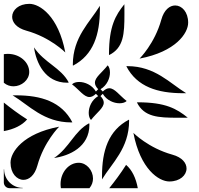

<svg xmlns="http://www.w3.org/2000/svg" viewBox="-20 -985 1040 1005"><path d="M43.6 -897C43.6 -868.5 66.2 -838.7 117.8 -824.5C243.4 -789.8 321.8 -710.5 321.8 -710.5C285.8 -900.5 188.4 -964.9 133.8 -964.9C77.5 -964.9 43.6 -931.9 43.6 -897ZM357 -543.6C395.6 -514.2 419.5 -477.1 448.1 -477.1C458.5 -477.1 469.5 -482 482 -494L494 -482C459.4 -461.7 444.4 -424.1 444.4 -394.2C444.4 -378.4 448.6 -364.8 456.3 -357C486.4 -395.5 523.1 -419.4 523.1 -447.8C523.1 -458.3 518.1 -469.4 506 -482L518 -494C538.3 -459.4 575.9 -444.4 605.8 -444.4C621.6 -444.4 635.2 -448.6 643 -456.3C604.5 -486.4 580.6 -523.1 552.2 -523.1C541.7 -523.1 530.7 -518.1 518 -506L506 -518C540.6 -538.3 555.6 -575.9 555.6 -605.8C555.6 -621.6 551.4 -635.2 543.7 -643C513.6 -604.5 476.9 -580.6 476.9 -552.2C476.9 -541.7 481.9 -530.7 494 -518L482 -506C461.7 -540.6 424.1 -556 394.2 -556C378.4 -556 364.8 -551.7 357 -543.6ZM35.1 -133.8C35.1 -77.5 68.1 -43.6 103 -43.6C131.5 -43.6 161.3 -66.2 175.5 -117.8C210.2 -243.4 289.5 -321.8 289.5 -321.8C99.5 -285.8 35.1 -188.4 35.1 -133.8ZM0 -30C0 -13.4 13.4 0 30 0H98.8V-1.5C45.1 -1.5 1.5 -45.1 1.5 -98.8H0ZM158 -737C169 -658 215 -552 332 -552L340 -553C299.2 -631 212 -656 158 -737ZM0 -551.8C15.4 -538.8 33.1 -533.2 50.5 -533.2C92.7 -533.2 133 -566.2 133 -608C133 -660 82.6 -703 21.5 -703C14.4 -703 7.3 -702.5 0 -701.3ZM46 -486C132 -434 208.3 -344.5 352.9 -344.2L358.8 -344.7C302.6 -453.3 194 -486 65 -486ZM0 -298.7C52.2 -308.2 95.5 -328.7 122 -360C76.7 -388.6 36.6 -418.9 0 -448.2ZM263 -158C342 -169 448 -215 448 -332L447 -340C369 -299.2 344 -212 263 -158ZM297 -21.5C297 -14.5 297.5 -7.3 298.7 0H448.2C461.2 -15.4 466.8 -33.1 466.8 -50.5C466.8 -92.7 433.8 -133 392 -133C340 -133 297 -82.6 297 -21.5ZM514 -46C566 -132 655.5 -208.3 655.8 -352.9L655.3 -358.8C546.7 -302.6 514 -194 514 -65ZM551.8 0H701.3C691.8 -52.2 671.3 -95.5 640 -122C611.3 -76.7 581.1 -36.6 551.8 0ZM361.2 -647.1 361.7 -641.2C470.3 -697.4 502.5 -806.6 502.9 -935.4C502.9 -942.1 502.9 -947.8 502.8 -954.5C450.6 -868.5 361.5 -791.7 361.2 -647.1ZM550.5 -702.4 551 -696.6C627.6 -734.6 631.3 -807.8 631.3 -910.6C631.3 -921.3 631.2 -932.4 631.2 -943.7C631.2 -950.1 631.2 -956.4 631 -962.9C584.1 -904.5 550.8 -847 550.5 -702.4ZM641.2 -638.3C697.4 -529.7 806.6 -497.5 935.4 -497.1C942.1 -497.1 947.8 -497.1 954.5 -497.2C868.5 -549.4 791.7 -638.5 647.1 -638.8ZM696.6 -449C734.5 -372.4 807.8 -368.7 910.6 -368.7C921.3 -368.7 932.4 -368.8 943.7 -368.8C950.1 -368.8 956.4 -368.8 962.9 -369C904.5 -415.9 847 -449.2 702.4 -449.5ZM710.5 -678.3C900.5 -714.3 964.9 -811.6 964.9 -866.2C964.9 -922.5 931.9 -956.4 897 -956.4C868.5 -956.4 838.7 -933.8 824.5 -882.3C789.8 -756.6 710.5 -678.3 710.5 -678.3ZM678.2 -289.5C714.2 -99.5 811.6 -35.1 866.2 -35.1C922.5 -35.1 956.4 -68.1 956.4 -103C956.4 -131.5 933.8 -161.3 882.2 -175.5C756.5 -210.2 678.2 -289.5 678.2 -289.5Z"/></svg>

Font: GlukFrames07
Style: Medium
Weight: 500
Monospace: yes
Designer: gluk
Foundry: gluk
Version: Version 1.00